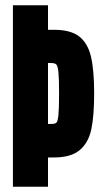

<svg xmlns="http://www.w3.org/2000/svg" viewBox="-20 -708 386 728"><path d="M29 -688H162V-595H185Q248 -595 280.5 -569.5Q313 -544 325 -493Q337 -442 337 -354Q337 -270 326.5 -219Q316 -168 283 -139.5Q250 -111 185 -111H162V0H29ZM204 -354Q204 -412 201.5 -435Q199 -458 193.5 -463.5Q188 -469 174 -469H162V-238H174Q189 -238 194 -243Q199 -248 201.5 -271.5Q204 -295 204 -354Z"/></svg>

Font: Saira Ultra Condensed Black
Style: Regular
Weight: 900
Width: 1
Designer: Hector Gatti with collaboration of the Omnibus-Type team
Foundry: Omnibus-Type
Version: Version 1.001; ttfautohint (v1.8)